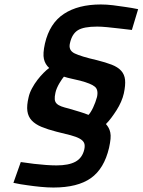

<svg xmlns="http://www.w3.org/2000/svg" viewBox="-20 -662 638 859"><path d="M570 -528Q539 -531 510 -535Q485 -538 459 -540.5Q433 -543 415 -543Q354 -543 328 -526.5Q302 -510 293 -469Q285 -437 314 -423Q343 -409 413 -393Q453 -383 480 -372.5Q507 -362 522 -345.5Q537 -329 539.5 -305Q542 -281 534 -244Q530 -226 521.5 -206.5Q513 -187 501.5 -169Q490 -151 478 -135Q466 -119 454 -107Q461 -99 466 -90Q471 -81 473.5 -69Q476 -57 474.5 -40.5Q473 -24 468 -1Q446 93 386.5 135Q327 177 219 177Q193 177 162 174Q131 171 104 167Q72 163 40 156L73 63Q103 67 132 71Q157 74 184.5 76Q212 78 233 78Q287 78 317.5 61.5Q348 45 357 7Q361 -11 356.5 -22Q352 -33 337 -41.5Q322 -50 296 -57Q270 -64 232 -73Q193 -83 165.5 -94.5Q138 -106 122 -123Q106 -140 102.5 -165Q99 -190 108 -227Q112 -246 123 -266.5Q134 -287 147.5 -304.5Q161 -322 175 -336Q189 -350 200 -358Q182 -374 176.5 -398Q171 -422 181 -467Q202 -558 266 -600Q330 -642 431 -642Q457 -642 486 -638.5Q515 -635 540 -631Q569 -627 598 -621ZM339 -301Q319 -306 300 -310Q281 -314 266 -319Q263 -316 257.5 -308Q252 -300 246 -290Q240 -280 235 -268.5Q230 -257 228 -247Q224 -229 225 -217.5Q226 -206 233.5 -198.5Q241 -191 254.5 -186Q268 -181 289 -176Q316 -168 337.5 -161.5Q359 -155 376 -148Q380 -152 385.5 -160.5Q391 -169 396.5 -180.5Q402 -192 406.5 -204.5Q411 -217 414 -228Q421 -260 404.5 -274Q388 -288 339 -301Z"/></svg>

Font: Panefresco 800wt
Style: Italic
Weight: 800
Foundry: Campivisivi & Chank Co
Version: Version 1.001